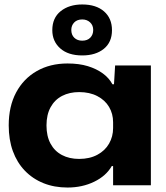

<svg xmlns="http://www.w3.org/2000/svg" viewBox="-20 -829 744 859"><path d="M282 10Q223 10 174.5 -9.5Q126 -29 91 -65.5Q56 -102 37.5 -153Q19 -204 19 -268Q19 -353 52 -415Q85 -477 144.5 -511Q204 -545 282 -545Q334 -545 373 -533Q412 -521 440 -500.5Q468 -480 483 -452H490L495 -536H655V0H486V-86H480Q455 -42 401.5 -16Q348 10 282 10ZM334 -118Q381 -118 415.5 -136.5Q450 -155 468 -186.5Q486 -218 486 -256V-282Q486 -320 468 -350.5Q450 -381 415.5 -399Q381 -417 334 -417Q291 -417 258 -400Q225 -383 206.5 -349.5Q188 -316 188 -268Q188 -220 206 -186.5Q224 -153 257 -135.5Q290 -118 334 -118ZM348 -581Q285 -581 249.5 -612.5Q214 -644 214 -694Q214 -749 251.5 -779Q289 -809 348 -809Q410 -809 445.5 -778Q481 -747 481 -694Q481 -640 444.5 -610.5Q408 -581 348 -581ZM348 -647Q371 -647 384 -660.5Q397 -674 397 -695Q397 -716 383 -729Q369 -742 348 -742Q325 -742 312 -728.5Q299 -715 299 -695Q299 -673 312.5 -660Q326 -647 348 -647Z"/></svg>

Font: Mona Sans Expanded
Style: Bold
Weight: 700
Width: 7
Designer: Deni Anggara
Foundry: GitHub
Version: Version 2.000